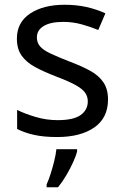

<svg xmlns="http://www.w3.org/2000/svg" viewBox="-20 -566 519 807"><path d="M434 -148Q434 -70 376 -30Q318 10 220 10Q164 10 123.5 1Q83 -8 52 -24V-104Q84 -88 129.5 -74.5Q175 -61 222 -61Q289 -61 319 -82.5Q349 -104 349 -140Q349 -160 338 -176Q327 -192 298.5 -208Q270 -224 217 -244Q165 -264 128 -284Q91 -304 71 -332Q51 -360 51 -404Q51 -472 106.5 -509Q162 -546 252 -546Q301 -546 343.5 -536.5Q386 -527 423 -510L393 -440Q359 -454 322 -464Q285 -474 246 -474Q192 -474 163.5 -456.5Q135 -439 135 -409Q135 -387 148 -371.5Q161 -356 191.5 -341.5Q222 -327 273 -307Q324 -288 360 -268Q396 -248 415 -219.5Q434 -191 434 -148ZM304 70Q300 88 287.5 115.5Q275 143 258.5 171Q242 199 224 221H176V209Q184 192 192.5 165.5Q201 139 208 110.5Q215 82 217 61H304Z"/></svg>

Font: Noto Sans Mandaic
Style: Regular
Weight: 400
Designer: Monotype Design Team
Foundry: Monotype Imaging Inc.
Version: Version 2.002; ttfautohint (v1.8.4.7-5d5b)